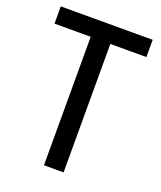

<svg xmlns="http://www.w3.org/2000/svg" viewBox="-133 -799 741 884"><g transform="rotate(20 237.0 -357.0)"><path d="M284.7 0H188.5V-629.4H11.2V-713.9H461.4V-629.4H284.7Z"/></g></svg>

Font: Open Sans SemiCondensed Medium
Style: Regular
Weight: 500
Width: 4
Designer: Monotype Design Team
Foundry: Monotype Imaging Inc.
Version: Version 3.000